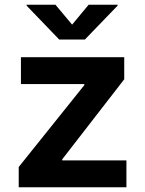

<svg xmlns="http://www.w3.org/2000/svg" viewBox="-20 -786 609 806"><path d="M58.6 0H510.7V-112.8H241.2V-117.2L501.5 -453.1V-545.9H67.9V-433.1H334V-428.7L58.6 -85ZM212.9 -766.1H91.8V-762.2L228.5 -620.1H336.4L473.6 -762.2V-766.1H352.1L282.7 -682.6Z"/></svg>

Font: Raveo SemiBold
Style: Regular
Weight: 600
Designer: Jakub Foglar, Rasmus Andersson (Inter)
Foundry: Jakubfoglar.com
Version: Version 1.100;Glyphs 3.2.3 (3260)